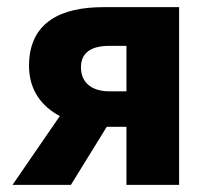

<svg xmlns="http://www.w3.org/2000/svg" viewBox="-20 -516 584 536"><path d="M333 0H480V-496H268C153 -496 61 -456 61 -332C61 -263 98 -218 147 -192L15 0H178L278 -162H333ZM286 -261C233 -261 206 -288 206 -328C206 -368 233 -388 286 -388H333V-261Z"/></svg>

Font: Giro Sans Regular
Style: Bold
Weight: 700
Designer: Paul D. Hunt
Foundry: Adobe Systems Incorporated
Version: Version 1.000;PS 1.0;hotconv 1.0.88;makeotf.lib2.5.647800